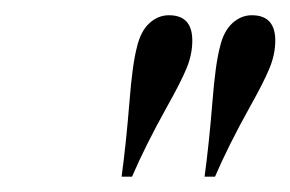

<svg xmlns="http://www.w3.org/2000/svg" viewBox="-20 -750 381 252"><path d="M140.1 -518.1ZM308.1 -609.9Q279.3 -558.1 262.2 -518.1H248.5Q254.4 -561.5 258.8 -616.2Q262.7 -666 268.6 -688Q273.4 -709 284.9 -719.5Q296.4 -730 310.5 -730Q341.3 -730 341.3 -696.8Q341.3 -678.7 333.7 -660.4Q326.2 -642.1 308.1 -609.9ZM199.2 -609.9Q170.4 -558.1 153.3 -518.1H139.6Q145.5 -561.5 149.9 -616.2Q153.8 -666 159.7 -688Q164.6 -709 176 -719.5Q187.5 -730 201.7 -730Q232.4 -730 232.4 -696.8Q232.4 -678.7 224.9 -660.4Q217.3 -642.1 199.2 -609.9Z"/></svg>

Font: TypoPRO Playfair Display SC
Style: Italic
Weight: 400
Italic angle: -14°
Designer: Claus Eggers Sørensen
Foundry: Claus Eggers Sørensen
Version: Version 1.004;PS 001.004;hotconv 1.0.70;makeotf.lib2.5.58329